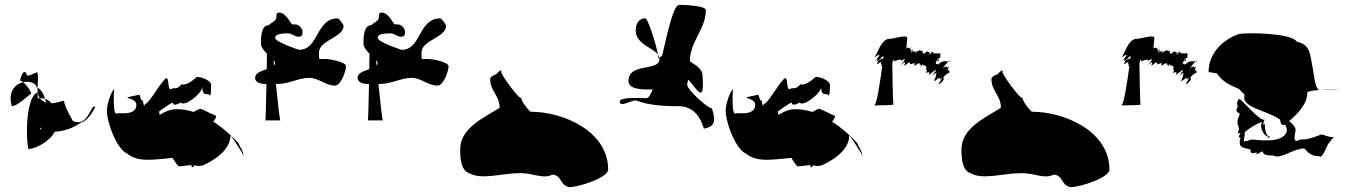

<svg xmlns="http://www.w3.org/2000/svg" viewBox="-20 -786 5588 794"><path d="M29 -347C15 -393 30 -435 76 -446C89 -435 109 -410 109 -396C109 -406 56 -347 29 -347ZM63 -450C63 -454 69 -452 76 -446C101 -452 130 -443 131 -424C131 -425 132 -425 135 -424C136 -447 140 -470 134 -488C124 -483 102 -473 92 -473C80 -514 63 -462 63 -450ZM97 -170C128 -170 187 -202 206 -241C239 -243 280 -254 313 -278C345 -287 366 -328 374 -344C354 -359 346 -256 281 -286C281 -286 245 -350 245 -368C244 -372 218 -360 192 -359C187 -367 178 -374 166 -377C168 -370 169 -365 173 -361C162 -364 151 -372 145 -380H135C137 -380 137 -410 133 -403C90 -383 85 -231 97 -170ZM135 -424C143 -420 160 -404 166 -377C160 -379 152 -380 145 -380C136 -392 135 -407 135 -424ZM145 -260C147 -256 149 -254 153 -251C147 -251 144 -252 145 -260Z M422 -330C422 -274 466 -168 504 -152C553 -112 617 -127 694 -133C701 -120 709 -108 719 -98C737 -98 753 -103 772 -103C772 -83 785 -103 785 -103C798 -97 807 -100 819 -102C863 -122 933 -164 933 -226C936 -226 987 -148 987 -141C987 -161 972 -178 966 -194C946 -217 908 -253 862 -283C869 -291 874 -299 874 -308C874 -304 816 -336 808 -336C798 -333 789 -328 781 -323C752 -332 722 -337 693 -333C678 -331 658 -322 640 -311C639 -319 638 -324 638 -325C638 -326 689 -362 695 -362C695 -342 728 -362 728 -362C744 -342 817 -402 817 -426C817 -397 826 -396 844 -396C854 -376 853 -428 853 -436C853 -450 819 -468 794 -468C771 -448 754 -436 734 -436V-440C715 -420 712 -421 694 -421C669 -401 683 -463 667 -463C641 -443 596 -356 580 -356C574 -336 573 -367 569 -373C564 -361 560 -394 556 -394C454 -374 544 -390 544 -352C544 -310 484 -318 466 -318C444 -298 452 -418 452 -418C434 -398 422 -347 422 -330Z M1035 -464C1035 -444 1058 -439 1082 -438C1080 -358 1079 -288 1077 -288H1139C1136 -296 1129 -363 1121 -439H1131C1173 -439 1215 -464 1259 -464C1297 -464 1327 -432 1365 -432C1391 -432 1411 -494 1411 -512C1411 -530 1344 -542 1327 -542H1301C1299 -542 1299 -568 1299 -568C1299 -621 1401 -630 1401 -680C1401 -682 1383 -710 1377 -710C1285 -710 1299 -580 1217 -580C1217 -580 1118 -611 1118 -630C1118 -648 1157 -648 1171 -648C1189 -648 1197 -634 1215 -634C1230 -634 1231 -644 1231 -654C1231 -668 1217 -685 1201 -685H1189C1183 -685 1164 -734 1135 -734C1123 -734 1123 -727 1123 -716C1123 -697 1101 -694 1091 -681V-682C1059 -682 1059 -627 1059 -607C1059 -591 1071 -577 1084 -564C1084 -544 1083 -522 1083 -500C1061 -492 1035 -485 1035 -464ZM1111 -538C1115 -533 1117 -528 1117 -524C1117 -520 1115 -518 1113 -515C1112 -523 1112 -531 1111 -538Z M1459 -464C1459 -444 1482 -439 1506 -438C1504 -358 1503 -288 1501 -288H1563C1560 -296 1553 -363 1545 -439H1555C1597 -439 1639 -464 1683 -464C1721 -464 1751 -432 1789 -432C1815 -432 1835 -494 1835 -512C1835 -530 1768 -542 1751 -542H1725C1723 -542 1723 -568 1723 -568C1723 -621 1825 -630 1825 -680C1825 -682 1807 -710 1801 -710C1709 -710 1723 -580 1641 -580C1641 -580 1542 -611 1542 -630C1542 -648 1581 -648 1595 -648C1613 -648 1621 -634 1639 -634C1654 -634 1655 -644 1655 -654C1655 -668 1641 -685 1625 -685H1613C1607 -685 1588 -734 1559 -734C1547 -734 1547 -727 1547 -716C1547 -697 1525 -694 1515 -681V-682C1483 -682 1483 -627 1483 -607C1483 -591 1495 -577 1508 -564C1508 -544 1507 -522 1507 -500C1485 -492 1459 -485 1459 -464ZM1535 -538C1539 -533 1541 -528 1541 -524C1541 -520 1539 -518 1537 -515C1536 -523 1536 -531 1535 -538Z M1883 -168C1883 -130 1886 -79 1923 -69C1973 -41 2055 -70 2131 -70C2191 -70 2223 -44 2265 -64C2305 -60 2294 -20 2334 -12C2373 -12 2495 -51 2495 -85C2495 -243 2310 -324 2174 -324C2156 -340 2135 -370 2135 -384C2135 -362 2041 -491 2053 -491C2057 -491 2055 -505 2031 -478C2025 -478 2009 -469 2007 -461C2007 -407 2046 -394 2046 -340C1979 -298 1883 -256 1883 -168Z M2543 -366C2543 -340 2589 -371 2609 -371C2659 -352 2713 -347 2783 -347C2855 -347 2878 -294 2891 -254C2931 -262 2944 -278 2924 -338C2906 -338 2822 -416 2822 -434C2822 -442 2824 -450 2826 -457C2845 -437 2866 -403 2877 -403C2893 -403 2885 -465 2885 -475C2885 -509 2833 -528 2833 -534C2833 -614 2899 -666 2899 -744C2899 -763 2805 -766 2789 -766C2765 -766 2742 -657 2718 -555C2714 -553 2710 -550 2706 -547C2706 -545 2707 -544 2707 -542C2707 -488 2579 -530 2579 -450C2579 -412 2653 -416 2679 -416C2670 -394 2662 -380 2653 -380C2637 -380 2543 -387 2543 -366ZM2609 -660C2609 -603 2680 -590 2701 -560C2693 -605 2659 -710 2649 -710C2619 -710 2609 -684 2609 -660ZM2701 -560C2704 -556 2705 -552 2706 -547L2703 -544C2703 -547 2702 -553 2701 -560Z M2981 -330C2981 -274 3025 -168 3063 -152C3112 -112 3176 -127 3253 -133C3260 -120 3268 -108 3278 -98C3296 -98 3312 -103 3331 -103C3331 -83 3344 -103 3344 -103C3357 -97 3366 -100 3378 -102C3422 -122 3492 -164 3492 -226C3495 -226 3546 -148 3546 -141C3546 -161 3531 -178 3525 -194C3505 -217 3467 -253 3421 -283C3428 -291 3433 -299 3433 -308C3433 -304 3375 -336 3367 -336C3357 -333 3348 -328 3340 -323C3311 -332 3281 -337 3252 -333C3237 -331 3217 -322 3199 -311C3198 -319 3197 -324 3197 -325C3197 -326 3248 -362 3254 -362C3254 -342 3287 -362 3287 -362C3303 -342 3376 -402 3376 -426C3376 -397 3385 -396 3403 -396C3413 -376 3412 -428 3412 -436C3412 -450 3378 -468 3353 -468C3330 -448 3313 -436 3293 -436V-440C3274 -420 3271 -421 3253 -421C3228 -401 3242 -463 3226 -463C3200 -443 3155 -356 3139 -356C3133 -336 3132 -367 3128 -373C3123 -361 3119 -394 3115 -394C3013 -374 3103 -390 3103 -352C3103 -310 3043 -318 3025 -318C3003 -298 3011 -418 3011 -418C2993 -398 2981 -347 2981 -330Z M3594 -350C3598 -350 3672 -351 3675 -353C3672 -352 3670 -524 3670 -524C3671 -527 3671 -530 3673 -531H3672V-537C3677 -538 3679 -537 3676 -533V-532C3694 -539 3712 -544 3706 -533C3706 -533 3730 -553 3718 -533C3718 -531 3717 -535 3705 -515C3706 -515 3726 -540 3721 -524C3721 -524 3727 -530 3718 -515C3728 -515 3743 -540 3744 -520C3751 -520 3771 -534 3759 -514C3767 -514 3788 -536 3784 -516C3785 -516 3795 -529 3786 -509C3788 -509 3805 -536 3795 -516C3795 -516 3820 -517 3808 -497C3808 -497 3820 -504 3808 -484C3808 -484 3832 -496 3820 -476C3824 -476 3860 -510 3848 -490C3848 -485 3847 -496 3836 -472C3841 -479 3860 -494 3850 -476C3850 -466 3854 -480 3842 -452C3842 -448 3852 -468 3843 -448C3843 -448 3873 -476 3867 -456C3867 -456 3884 -476 3872 -456C3872 -456 3873 -458 3861 -438C3873 -438 3892 -469 3880 -460C3880 -460 3883 -466 3882 -468C3890 -476 3902 -486 3906 -485C3906 -491 3907 -501 3898 -492C3898 -498 3912 -523 3900 -506C3900 -504 3890 -520 3878 -500C3878 -504 3892 -522 3901 -531C3892 -533 3876 -537 3861 -520C3843 -520 3850 -532 3857 -537C3857 -538 3857 -539 3856 -540C3861 -544 3865 -547 3868 -549C3869 -559 3869 -566 3869 -566C3859 -564 3847 -566 3837 -566C3829 -565 3823 -562 3818 -554C3818 -555 3823 -562 3828 -567C3813 -570 3820 -581 3802 -564C3786 -564 3806 -594 3794 -574C3786 -574 3785 -586 3764 -566C3764 -566 3772 -588 3760 -570C3756 -568 3762 -586 3746 -566C3746 -566 3748 -572 3750 -577C3745 -578 3744 -581 3745 -584C3740 -585 3737 -594 3728 -585L3732 -630C3726 -644 3676 -625 3656 -625H3653C3653 -626 3652 -626 3653 -626C3652 -626 3651 -625 3650 -624C3624 -617 3608 -567 3597 -548C3597 -548 3625 -571 3614 -551C3614 -551 3611 -552 3604 -538C3604 -534 3615 -553 3606 -533C3613 -533 3627 -551 3634 -556C3633 -552 3633 -547 3632 -543C3625 -542 3613 -542 3606 -521C3606 -517 3631 -541 3622 -521C3622 -521 3632 -528 3622 -511C3623 -512 3626 -514 3629 -516C3618 -439 3606 -350 3594 -350ZM3621 -509C3621 -510 3621 -510 3622 -511C3622 -510 3621 -510 3621 -509ZM3644 -514V-515ZM3676 -532C3676 -531 3675 -531 3673 -531C3674 -531 3675 -532 3676 -532ZM3720 -522C3719 -522 3720 -523 3721 -524C3721 -523 3720 -523 3720 -522ZM3745 -584C3746 -590 3753 -597 3746 -584ZM3750 -577C3753 -583 3756 -587 3753 -576C3752 -576 3751 -577 3750 -577ZM3828 -567C3834 -572 3840 -574 3840 -566H3837C3834 -566 3830 -566 3828 -567ZM3836 -470C3836 -471 3835 -471 3836 -472ZM3857 -537C3862 -541 3866 -541 3861 -533C3859 -533 3858 -535 3857 -537ZM3867 -544C3867 -544 3868 -546 3868 -549C3871 -551 3871 -551 3867 -544ZM3876 -462C3876 -461 3874 -461 3874 -460C3874 -460 3876 -462 3876 -462ZM3901 -531C3907 -536 3910 -538 3906 -530C3905 -530 3903 -531 3901 -531ZM3906 -485C3907 -485 3908 -484 3908 -482C3907 -482 3906 -483 3906 -485Z M3956 -168C3956 -130 3959 -79 3996 -69C4046 -41 4128 -70 4204 -70C4264 -70 4296 -44 4338 -64C4378 -60 4367 -20 4407 -12C4446 -12 4568 -51 4568 -85C4568 -243 4383 -324 4247 -324C4229 -340 4208 -370 4208 -384C4208 -362 4114 -491 4126 -491C4130 -491 4128 -505 4104 -478C4098 -478 4082 -469 4080 -461C4080 -407 4119 -394 4119 -340C4052 -298 3956 -256 3956 -168Z M4616 -350C4620 -350 4694 -351 4697 -353C4694 -352 4692 -524 4692 -524C4693 -527 4693 -530 4695 -531H4694V-537C4699 -538 4701 -537 4698 -533V-532C4716 -539 4734 -544 4728 -533C4728 -533 4752 -553 4740 -533C4740 -531 4739 -535 4727 -515C4728 -515 4748 -540 4743 -524C4743 -524 4749 -530 4740 -515C4750 -515 4765 -540 4766 -520C4773 -520 4793 -534 4781 -514C4789 -514 4810 -536 4806 -516C4807 -516 4817 -529 4808 -509C4810 -509 4827 -536 4817 -516C4817 -516 4842 -517 4830 -497C4830 -497 4842 -504 4830 -484C4830 -484 4854 -496 4842 -476C4846 -476 4882 -510 4870 -490C4870 -485 4869 -496 4858 -472C4863 -479 4882 -494 4872 -476C4872 -466 4876 -480 4864 -452C4864 -448 4874 -468 4865 -448C4865 -448 4895 -476 4889 -456C4889 -456 4906 -476 4894 -456C4894 -456 4895 -458 4883 -438C4895 -438 4914 -469 4902 -460C4902 -460 4905 -466 4904 -468C4912 -476 4924 -486 4928 -485C4928 -491 4929 -501 4920 -492C4920 -498 4934 -523 4922 -506C4922 -504 4912 -520 4900 -500C4900 -504 4914 -522 4923 -531C4914 -533 4898 -537 4883 -520C4865 -520 4872 -532 4879 -537C4879 -538 4879 -539 4878 -540C4883 -544 4887 -547 4890 -549C4891 -559 4891 -566 4891 -566C4881 -564 4869 -566 4859 -566C4851 -565 4845 -562 4840 -554C4840 -555 4845 -562 4850 -567C4835 -570 4842 -581 4824 -564C4808 -564 4828 -594 4816 -574C4808 -574 4807 -586 4786 -566C4786 -566 4794 -588 4782 -570C4778 -568 4784 -586 4768 -566C4768 -566 4770 -572 4772 -577C4767 -578 4766 -581 4767 -584C4762 -585 4759 -594 4750 -585L4754 -630C4748 -644 4698 -625 4678 -625H4675C4675 -626 4674 -626 4675 -626C4674 -626 4673 -625 4672 -624C4646 -617 4630 -567 4619 -548C4619 -548 4647 -571 4636 -551C4636 -551 4633 -552 4626 -538C4626 -534 4637 -553 4628 -533C4635 -533 4649 -551 4656 -556C4655 -552 4655 -547 4654 -543C4647 -542 4635 -542 4628 -521C4628 -517 4653 -541 4644 -521C4644 -521 4654 -528 4644 -511C4645 -512 4648 -514 4651 -516C4640 -439 4628 -350 4616 -350ZM4643 -509C4643 -510 4643 -510 4644 -511C4644 -510 4643 -510 4643 -509ZM4666 -514V-515ZM4698 -532C4698 -531 4697 -531 4695 -531C4696 -531 4697 -532 4698 -532ZM4742 -522C4741 -522 4742 -523 4743 -524C4743 -523 4742 -523 4742 -522ZM4767 -584C4768 -590 4775 -597 4768 -584ZM4772 -577C4775 -583 4778 -587 4775 -576C4774 -576 4773 -577 4772 -577ZM4850 -567C4856 -572 4862 -574 4862 -566H4859C4856 -566 4852 -566 4850 -567ZM4858 -470C4858 -471 4857 -471 4858 -472ZM4879 -537C4884 -541 4888 -541 4883 -533C4881 -533 4880 -535 4879 -537ZM4889 -544C4889 -544 4890 -546 4890 -549C4893 -551 4893 -551 4889 -544ZM4898 -462C4898 -461 4896 -461 4896 -460C4896 -460 4898 -462 4898 -462ZM4923 -531C4929 -536 4932 -538 4928 -530C4927 -530 4925 -531 4923 -531ZM4928 -485C4929 -485 4930 -484 4930 -482C4929 -482 4928 -483 4928 -485Z M4978 -488C4978 -488 5008 -483 5012 -483C5036 -447 5070 -432 5104 -418C5111 -410 5119 -402 5127 -395C5126 -394 5126 -392 5126 -389C5116 -340 5222 -329 5274 -291C5275 -279 5277 -267 5292 -269L5294 -271C5299 -263 5302 -255 5302 -245C5288 -188 5175 -209 5154 -209C5108 -191 5128 -208 5128 -236C5114 -234 5182 -281 5200 -281C5186 -263 5206 -221 5226 -221C5216 -203 5231 -220 5231 -224C5217 -216 5210 -253 5210 -275C5196 -257 5210 -293 5210 -293C5196 -275 5115 -377 5104 -377C5089 -359 5099 -349 5099 -346C5082 -314 5110 -325 5106 -311C5088 -275 5104 -268 5104 -250C5090 -225 5110 -239 5110 -234C5096 -216 5110 -216 5110 -216C5096 -168 5130 -177 5152 -167C5148 -145 5167 -155 5177 -155C5172 -137 5193 -160 5202 -160C5203 -142 5229 -143 5246 -143C5274 -125 5328 -172 5374 -172C5390 -154 5404 -140 5436 -140C5446 -127 5463 -172 5472 -190L5496 -220C5482 -215 5453 -230 5444 -230C5398 -212 5385 -209 5356 -209C5320 -187 5338 -236 5338 -252C5334 -264 5324 -275 5311 -285C5339 -309 5388 -355 5386 -402C5386 -409 5411 -412 5440 -414H5432C5417 -434 5415 -469 5410 -497C5396 -565 5401 -600 5342 -614C5323 -648 5153 -652 5105 -646C5045 -626 4978 -572 4978 -488ZM5272 -315C5272 -315 5271 -315 5271 -315C5271 -315 5272 -315 5272 -315ZM5440 -414C5481 -417 5524 -415 5524 -415C5494 -415 5473 -414 5440 -414Z"/></svg>

Font: Alpina
Style: Regular
Weight: 400
Version: Version 0.9